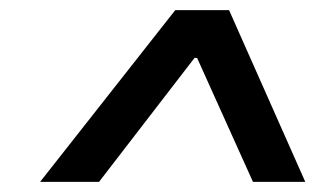

<svg xmlns="http://www.w3.org/2000/svg" viewBox="-20 -720 640 378"><path d="M59 -362 325 -700H431L581 -362H478L368 -606H363L175 -362Z"/></svg>

Font: DM Mono Medium
Style: Italic
Weight: 500
Italic angle: -10°
Designer: Colophon Foundry
Foundry: Colophon Foundry
Version: Version 1.000; ttfautohint (v1.8.2.53-6de2)